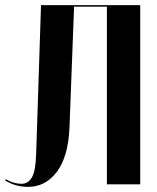

<svg xmlns="http://www.w3.org/2000/svg" viewBox="-30 -719 612 749"><path d="M-7 -20Q23 -2 54 -2Q80 -2 94.5 -27Q109 -52 111 -117L130 -699H517V0H387V-693H259L241 -220Q236 -108 192 -49Q148 10 79 10Q31 10 -10 -15Z"/></svg>

Font: Moniqa Black Display
Style: Regular
Weight: 900
Designer: Rajesh Rajput
Foundry: Rajesh Rajput
Version: Version 1.000